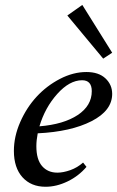

<svg xmlns="http://www.w3.org/2000/svg" viewBox="-20 -731 466 763"><path d="M390.1 -498 247.6 -669.4 307.1 -711.4 425.8 -521.5ZM161.1 11.2Q103.5 11.2 69.3 -26.6Q35.2 -64.5 35.2 -131.3Q35.2 -188.5 60.3 -245.8Q85.4 -303.2 125.5 -346.7Q165.5 -390.1 218.3 -417.5Q271 -444.8 323.2 -444.8Q372.1 -444.8 398.9 -419.7Q425.8 -394.5 425.8 -357.9Q425.8 -291.5 343.8 -249.5Q261.7 -207.5 129.9 -201.2Q124.5 -173.3 124.5 -149.9Q124.5 -97.2 147.2 -71Q169.9 -44.9 208 -44.9Q231.4 -44.9 259.5 -54.9Q287.6 -64.9 310.1 -85L323.7 -67.9Q292.5 -31.2 248.5 -10Q204.6 11.2 161.1 11.2ZM306.2 -412.1Q256.3 -412.1 207.5 -357.7Q158.7 -303.2 136.7 -229Q232.9 -236.8 288.8 -273.9Q344.7 -311 344.7 -368.7Q344.7 -412.1 306.2 -412.1Z"/></svg>

Font: Elstob Medium
Style: Italic
Weight: 500
Italic angle: -20°
Designer: Peter S. Baker
Version: Version 1.015